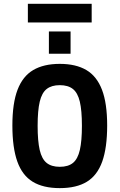

<svg xmlns="http://www.w3.org/2000/svg" viewBox="-20 -970 622 999"><path d="M291 8.8Q204.6 8.8 150.1 -24.4Q95.7 -57.6 70.1 -129.6Q44.4 -201.7 44.4 -316.9Q44.4 -432.6 71.3 -502.9Q98.1 -573.2 152.8 -605.5Q207.5 -637.7 291 -637.7Q375 -637.7 429.4 -605.5Q483.9 -573.2 510.7 -502.9Q537.6 -432.6 537.6 -316.9Q537.6 -201.7 512 -129.6Q486.3 -57.6 432.1 -24.4Q377.9 8.8 291 8.8ZM291 -102.1Q335 -102.1 359.9 -122.6Q384.8 -143.1 395.5 -189.9Q406.2 -236.8 406.2 -315.4Q406.2 -395 395.3 -441.2Q384.3 -487.3 359.1 -507.1Q334 -526.9 291 -526.9Q248.5 -526.9 223.1 -507.1Q197.8 -487.3 186.8 -441.2Q175.8 -395 175.8 -315.4Q175.8 -236.8 186.5 -189.9Q197.3 -143.1 222.4 -122.6Q247.6 -102.1 291 -102.1ZM234.4 -690.4V-806.2H347.2V-690.4ZM125 -853V-950.2H457V-853Z"/></svg>

Font: Anaheim
Style: Bold
Weight: 700
Version: Version 2.001